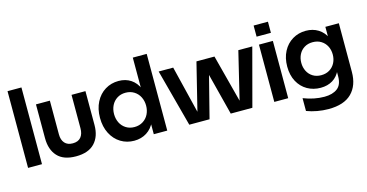

<svg xmlns="http://www.w3.org/2000/svg" viewBox="-91 -1183 3462 1813"><g transform="rotate(-15 1639.5 -276.0)"><path d="M48.5 -750H184.5V0H48.5Z M275.6 -229.4V-560H411.6V-230.2Q411.6 -176.4 438.6 -145.5Q465.7 -114.6 517.4 -114.6Q570.5 -114.6 596.9 -146.4Q623.3 -178.3 623.3 -233.8V-560H759.3V-229.4Q759.3 -117.3 698.4 -52.7Q637.5 12 516 12Q394.5 12 335.1 -52.7Q275.6 -117.3 275.6 -229.4Z M1084.8 -572Q1012.4 -572 953.6 -536.1Q894.8 -500.2 860.6 -433.7Q826.5 -367.2 826.5 -280Q826.5 -192.8 860.6 -126.3Q894.8 -59.8 953.6 -23.9Q1012.4 12 1084.8 12Q1154 12 1207.1 -21.6Q1260.2 -55.3 1290.3 -120.8Q1320.3 -186.3 1320.3 -280H1310.3Q1310.3 -373.7 1282.8 -439.4Q1255.2 -505 1204.2 -538.5Q1153.3 -572 1084.8 -572ZM1119.8 -112.4Q1072.6 -112.4 1037.1 -135.1Q1001.5 -157.8 982.7 -195.9Q964 -234.1 964 -280Q964 -325.9 982.7 -364.1Q1001.5 -402.2 1037.1 -424.9Q1072.6 -447.6 1119.8 -447.6Q1167.3 -447.6 1203.3 -424.9Q1239.4 -402.2 1258.4 -364.1Q1277.4 -325.9 1277.4 -280Q1277.4 -234.1 1258.4 -195.9Q1239.4 -157.8 1203.3 -135.1Q1167.3 -112.4 1119.8 -112.4ZM1273.1 -750V-377L1293.1 -280L1277.4 -160V0H1409.1V-750Z M1475.1 -560H1617.2L1754.2 0H1706L1844.5 -560H2020.7L2167 0H2118.7L2253.9 -560H2390.3L2241 0H2029.8L1886.4 -560H1965.2L1822.5 0H1624.4Z M2591.5 -560V0H2455.5V-560ZM2593.5 -747.2V-638.5H2453.5V-747.2Z M2934.2 198Q2879.4 198 2824.8 188.1Q2770.2 178.3 2722.3 160V34.7Q2826.7 75.7 2926.5 75.7Q3006.8 75.7 3053.6 40.2Q3100.4 4.7 3100.4 -76.8V-173L3120.4 -290L3104.7 -380V-560H3236.4V-84Q3236.4 47.6 3161.4 122.8Q3086.4 198 2934.2 198ZM2915 -15.2Q2842.9 -15.2 2784.8 -48.3Q2726.8 -81.4 2693.1 -143.6Q2659.5 -205.8 2659.5 -290Q2659.5 -374.2 2693.1 -438.2Q2726.8 -502.2 2785.2 -537.1Q2843.6 -572 2915 -572Q2983.8 -572 3036.2 -539.5Q3088.5 -507 3118.1 -443.4Q3147.6 -379.7 3147.6 -290H3137.6Q3137.6 -200 3110.2 -138.3Q3082.8 -76.6 3032.8 -45.9Q2982.8 -15.2 2915 -15.2ZM2950 -451.2Q2903.1 -451.2 2868.5 -429.6Q2833.9 -408.1 2815.4 -371.4Q2797 -334.6 2797 -290Q2797 -245.6 2815.4 -208.8Q2833.9 -171.9 2868.5 -150.4Q2903.1 -128.8 2950 -128.8Q2997.2 -128.8 3032.2 -150.4Q3067.2 -171.9 3086 -208.8Q3104.7 -245.6 3104.7 -290Q3104.7 -334.6 3086 -371.4Q3067.2 -408.1 3032.2 -429.6Q2997.2 -451.2 2950 -451.2Z"/></g></svg>

Font: TASA Explorer VF
Style: Regular
Weight: 400
Designer: Weizhong Zhang
Foundry: Local Remote
Version: Version 1.000;Glyphs 3.2 (3192)